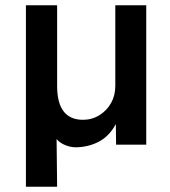

<svg xmlns="http://www.w3.org/2000/svg" viewBox="-20 -547 644 726"><path d="M78 159V-527H196V-222Q196 -94 294 -94Q328 -94 356 -111.5Q384 -129 400 -157.5Q416 -186 416 -222V-527H533V0H419L418 -78Q394 -33 355 -12Q316 9 268 10Q246 10 226 1.5Q206 -7 194 -21L196 159Z"/></svg>

Font: Readex Pro Medium
Style: Regular
Weight: 500
Designer: Bonnie Shaver-Troup, Thomas Jockin
Foundry: Lexend
Version: Version 1.204; ttfautohint (v1.8.4.7-5d5b)